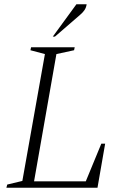

<svg xmlns="http://www.w3.org/2000/svg" viewBox="-20 -882 591 902"><path d="M10 0 14 -15 85 -32 191 -628 123 -646 126 -660H331L328 -646L245 -628L140 -30H383L456 -207H474L438 0ZM228 -710 339 -862H387Q385 -847 377.5 -835.5Q370 -824 356 -812L238 -710Z"/></svg>

Font: Spectral ExtraLight
Style: Italic
Weight: 275
Italic angle: -10°
Designer: Jean-Baptiste Levee
Foundry: Production Type
Version: Version 2.001